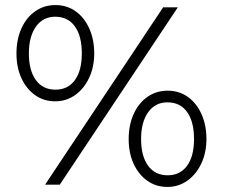

<svg xmlns="http://www.w3.org/2000/svg" viewBox="-20 -729 889 758"><path d="M198 -329Q153 -329 118.5 -353.5Q84 -378 64.5 -420.5Q45 -463 45 -518Q45 -573 64.5 -616.5Q84 -660 119 -684.5Q154 -709 199 -709Q244 -709 278.5 -684.5Q313 -660 332.5 -616.5Q352 -573 352 -518Q352 -465 332 -422Q312 -379 277 -354Q242 -329 198 -329ZM158 0 624 -700H682L216 0ZM199 -375Q248 -375 275.5 -412.5Q303 -450 303 -518Q303 -587 275.5 -625Q248 -663 198 -663Q150 -663 122 -624Q94 -585 94 -518Q94 -451 121.5 -413Q149 -375 199 -375ZM641 9Q596 9 561.5 -15.5Q527 -40 507.5 -82.5Q488 -125 488 -180Q488 -235 507.5 -278.5Q527 -322 562 -346.5Q597 -371 642 -371Q687 -371 721.5 -346.5Q756 -322 775.5 -278.5Q795 -235 795 -180Q795 -127 775 -84Q755 -41 720 -16Q685 9 641 9ZM642 -37Q691 -37 718.5 -74.5Q746 -112 746 -180Q746 -249 718.5 -287Q691 -325 641 -325Q593 -325 565 -286Q537 -247 537 -180Q537 -113 564.5 -75Q592 -37 642 -37Z"/></svg>

Font: Lexend Deca ExtraLight
Style: Regular
Weight: 200
Designer: Bonnie Shaver-Troup, Thomas Jockin
Foundry: Lexend
Version: Version 1.008; ttfautohint (v1.8.4.7-5d5b)